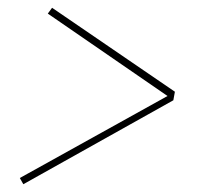

<svg xmlns="http://www.w3.org/2000/svg" viewBox="-20 -587 540 494"><path d="M40 -113 31 -129 411 -340 103 -552 114 -567 430 -351 426 -329Z"/></svg>

Font: Iosevka SS04 Thin Oblique
Style: Regular
Weight: 100
Italic angle: -9°
Monospace: yes
Designer: Belleve Invis
Foundry: Belleve Invis
Version: Version 19.0.0; ttfautohint (v1.8.4)